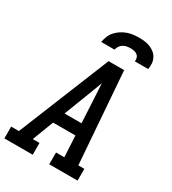

<svg xmlns="http://www.w3.org/2000/svg" viewBox="-234 -1071 1060 1186"><g transform="rotate(30 295.5 -477.5)"><path d="M-9 0V-84H46L310 -735H421L470 -84H513V0H311V-84H370L362 -235H203L145 -84H193V0ZM236 -319H357L348 -490Q346 -516 345 -542.5Q344 -569 342 -596Q332 -569 322 -542.5Q312 -516 302 -490ZM211 -815Q215 -836 223 -856.5Q231 -877 245.5 -893.5Q260 -910 279 -922.5Q298 -935 318.5 -942.5Q339 -950 360 -952.5Q381 -955 402 -955Q422 -955 442.5 -952.5Q463 -950 481 -942.5Q499 -935 514 -923Q529 -911 538 -893.5Q547 -876 548.5 -855.5Q550 -835 546 -815H451Q453 -828 449.5 -840Q446 -852 436 -859.5Q426 -867 413.5 -869.5Q401 -872 388 -872Q375 -872 361.5 -869.5Q348 -867 336 -859.5Q324 -852 316.5 -840Q309 -828 306 -815Z"/></g></svg>

Font: Iosevka Slab MdExObl
Style: Regular
Weight: 500
Width: 7
Italic angle: -9°
Monospace: yes
Designer: Belleve Invis
Foundry: Belleve Invis
Version: Version 11.1.1; ttfautohint (v1.8.3)